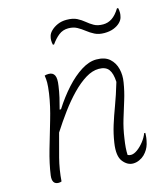

<svg xmlns="http://www.w3.org/2000/svg" viewBox="-114 -854 829 951"><g transform="rotate(-15 300.0 -378.5)"><path d="M140 -526Q149 -529 161 -529Q182 -529 190.5 -513Q199 -497 193 -459Q189 -430 182.5 -401.5Q176 -373 168 -344H175Q210 -399 249.5 -442.5Q289 -486 329.5 -511.5Q370 -537 407 -537Q451 -537 475 -515.5Q499 -494 507 -461Q515 -428 509 -393Q502 -348 488.5 -305Q475 -262 461.5 -217.5Q448 -173 441 -123Q437 -98 435.5 -77.5Q434 -57 435 -40Q442 -36 452 -36Q467 -36 485 -49Q503 -62 519 -82.5Q535 -103 542 -123H548Q548 -111 546.5 -98.5Q545 -86 540 -67Q532 -39 510 -17Q500 -7 484 0.5Q468 8 451 8Q422 8 399.5 -20.5Q377 -49 387 -115Q394 -161 407 -202.5Q420 -244 438 -292Q456 -340 475 -404Q473 -448 457.5 -468.5Q442 -489 407 -489Q374 -489 339 -467.5Q304 -446 268.5 -409.5Q233 -373 199.5 -327.5Q166 -282 136 -235Q119 -174 104 -115Q89 -56 85 2Q78 5 70 5Q35 5 41 -41Q49 -99 68.5 -167Q88 -235 108.5 -304Q129 -373 138 -435Q143 -471 143 -489.5Q143 -508 140 -526ZM486 -696Q511 -696 532 -710Q553 -724 572 -755H578Q581 -745 581 -730Q581 -721 577.5 -707.5Q574 -694 562 -682Q549 -669 528.5 -661Q508 -653 481 -653Q452 -653 431.5 -663.5Q411 -674 394 -687.5Q377 -701 358 -711.5Q339 -722 313 -722Q285 -722 264 -705.5Q243 -689 225 -663H219Q216 -674 216 -688Q216 -696 219.5 -708.5Q223 -721 235 -733Q249 -747 269.5 -756Q290 -765 315 -765Q348 -765 368.5 -754.5Q389 -744 405 -730.5Q421 -717 439.5 -706.5Q458 -696 486 -696Z"/></g></svg>

Font: Recursive Mn Csl St Lt
Style: Italic
Weight: 300
Italic angle: -15°
Monospace: yes
Version: Version 1.079;hotconv 1.0.112;makeotfexe 2.5.65598; ttfautoh